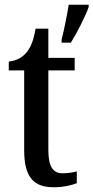

<svg xmlns="http://www.w3.org/2000/svg" viewBox="-20 -780 394 810"><path d="M240 -613V-600H279C305 -642 339 -708 354 -750V-760H270C262 -712 251 -657 240 -613ZM207 10C250 10 286 0 304 -7V-57C285 -52 267 -49 244 -49C203 -49 184 -78 184 -147V-483H295V-536H184V-659H130C121 -606 109 -580 92 -559C74 -537 49 -524 17 -520V-483H82V-146C82 -30 124 10 207 10Z"/></svg>

Font: Noto Serif Thai Condensed Medium
Style: Regular
Weight: 500
Width: 3
Designer: Monotype Design Team
Foundry: Monotype Imaging Inc.
Version: Version 2.002